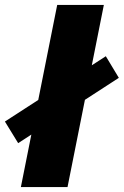

<svg xmlns="http://www.w3.org/2000/svg" viewBox="-51 -762 504 782"><path d="M34 0 182 -742H372L224 0ZM23 -179 -31 -267 380 -533 433 -445Z"/></svg>

Font: Montserrat ExtraBold
Style: Italic
Weight: 800
Italic angle: -11.3°
Designer: Julieta Ulanovsky
Foundry: Julieta Ulanovsky
Version: Version 9.000; ttfautohint (v1.8.4.7-5d5b)